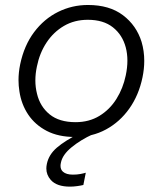

<svg xmlns="http://www.w3.org/2000/svg" viewBox="-20 -526 637 752"><path d="M273.5 10.5Q209 10.5 163.2 -13.2Q117.5 -37 90.5 -77.2Q63.5 -117.5 56 -168.5Q52.5 -190 52.5 -212Q52.5 -242.5 59 -274Q74.5 -348 113.5 -400Q152.5 -452 207.2 -479.2Q262 -506.5 324.5 -506.5Q408.5 -506.5 461.5 -466.5Q514.5 -426.5 534.5 -362Q545 -326.5 545 -287.5Q545 -256 538 -222.5Q523.5 -153 486.5 -100.8Q449.5 -48.5 395.2 -19Q341 10.5 273.5 10.5ZM276 -47.5Q329 -47.5 369.5 -72.2Q410 -97 436 -138.5Q462 -180 472.5 -230.5Q479 -261 479 -288.5Q479 -316 472.5 -340.5Q459.5 -389.5 422.2 -419Q385 -448.5 324 -448.5Q271.5 -448.5 230.5 -424.5Q189.5 -400.5 162.2 -359.2Q135 -318 124.5 -265.5Q118.5 -237.5 118.5 -211Q118.5 -184 125 -158.5Q137 -108.5 174.5 -78Q212 -47.5 276 -47.5ZM254 205Q202.5 205 179 179Q161.5 159 161.5 134Q161.5 125.5 163.5 116Q171 79.5 202.8 52.2Q234.5 25 294.5 -5.5L298 -21L332 -24L343.5 0Q297 21 260.8 50.5Q224.5 80 218.5 111.5Q217 118 217 123.5Q217 138 226.5 146.5Q239.5 158 265.5 158Q281.5 158 294.8 155.5Q308 153 316 150.5L306.5 198.5Q296.5 201 281.8 203Q267 205 254 205Z"/></svg>

Font: Heraclito Light
Style: Italic
Weight: 300
Italic angle: -12°
Designer: Kostas Bartsokas (font) & Cristiano Sobral (main changes)
Foundry: Kostas Bartsokas (font) & Cristiano Sobral (main changes)
Version: Version 1.00;July 8, 2020;FontCreator 13.0.0.2655 64-bit